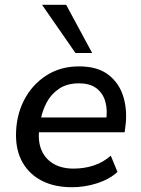

<svg xmlns="http://www.w3.org/2000/svg" viewBox="-20 -775 589 804"><path d="M281 9Q209 9 156.5 -17.5Q104 -44 75.5 -93Q47 -142 47 -209Q47 -289 80 -354Q113 -419 172.5 -458Q232 -497 311 -497Q389 -497 434.5 -461.5Q480 -426 497 -368.5Q514 -311 505 -245L502 -221H127L135 -283H442L424 -269Q431 -313 421.5 -348Q412 -383 385 -404.5Q358 -426 310 -426Q261 -426 227.5 -403.5Q194 -381 175.5 -346Q157 -311 150 -272L146 -245Q137 -191 151.5 -152Q166 -113 201 -91Q236 -69 288 -69Q333 -69 372.5 -82Q412 -95 444 -123L472 -55Q438 -24 386.5 -7.5Q335 9 281 9ZM296 -553 156 -755H257L366 -553Z"/></svg>

Font: Nunito Sans 12pt SemiBold
Style: Italic
Weight: 600
Italic angle: -9°
Designer: Vernon Adams
Foundry: Vernon Adams
Version: Version 3.101;gftools[0.9.27]